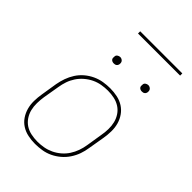

<svg xmlns="http://www.w3.org/2000/svg" viewBox="-256 -994 1112 1112"><g transform="rotate(45 300.0 -438.0)"><path d="M246 8Q216 8 187.5 2Q159 -4 135.5 -19Q112 -34 96.5 -57Q81 -80 73.5 -107Q66 -134 66.5 -164Q67 -194 72 -223L88 -323Q93 -351 102.5 -378Q112 -405 128 -430Q144 -455 167 -474.5Q190 -494 217 -506.5Q244 -519 272 -523.5Q300 -528 327 -528Q357 -528 385.5 -522Q414 -516 437.5 -501Q461 -486 477 -463Q493 -440 500.5 -413Q508 -386 507.5 -356Q507 -326 502 -297L485 -197Q481 -169 471.5 -142Q462 -115 445.5 -90Q429 -65 406 -45.5Q383 -26 356.5 -13.5Q330 -1 301.5 3.5Q273 8 246 8ZM247 -11Q272 -11 297.5 -15.5Q323 -20 347.5 -31.5Q372 -43 393 -61Q414 -79 428.5 -101.5Q443 -124 452 -149Q461 -174 465 -200L481 -300Q486 -326 486.5 -353Q487 -380 481 -404.5Q475 -429 461 -450Q447 -471 426 -484.5Q405 -498 379.5 -503.5Q354 -509 327 -509Q302 -509 276 -504.5Q250 -500 226 -488.5Q202 -477 181 -459Q160 -441 145 -418.5Q130 -396 121.5 -371Q113 -346 109 -320L92 -220Q88 -194 87.5 -167Q87 -140 93 -115.5Q99 -91 113 -70Q127 -49 147.5 -35.5Q168 -22 194 -16.5Q220 -11 247 -11ZM469 -644Q463 -644 457.5 -646Q452 -648 448 -652.5Q444 -657 443.5 -663.5Q443 -670 444 -676Q444 -681 446.5 -685Q449 -689 453 -691.5Q457 -694 461 -695.5Q465 -697 470 -697Q476 -697 481.5 -694.5Q487 -692 491 -687.5Q495 -683 496 -676.5Q497 -670 496 -664Q495 -659 492.5 -655Q490 -651 486.5 -648.5Q483 -646 478.5 -645Q474 -644 469 -644ZM239 -644Q233 -644 227.5 -646Q222 -648 218 -652.5Q214 -657 213.5 -663.5Q213 -670 214 -676Q214 -681 216.5 -685Q219 -689 223 -691.5Q227 -694 231 -695.5Q235 -697 240 -697Q246 -697 251.5 -694.5Q257 -692 261 -687.5Q265 -683 266 -676.5Q267 -670 266 -664Q265 -659 262.5 -655Q260 -651 256.5 -648.5Q253 -646 248.5 -645Q244 -644 239 -644ZM216 -866V-884H561V-866Z"/></g></svg>

Font: Iosevka Thin Extended Oblique
Style: Regular
Weight: 100
Width: 7
Italic angle: -9°
Monospace: yes
Designer: Belleve Invis
Foundry: Belleve Invis
Version: Version 32.5.0; ttfautohint (v1.8.4)